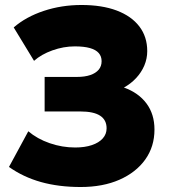

<svg xmlns="http://www.w3.org/2000/svg" viewBox="-20 -735 677 770"><path d="M303.5 15Q215.5 15 144.2 -5Q73 -25 16 -65.5L93.5 -208.5Q129.5 -178 179.2 -160.8Q229 -143.5 281.5 -143.5Q320 -143.5 348.2 -153Q376.5 -162.5 392 -179.8Q407.5 -197 407.5 -220.5Q407.5 -254 381.5 -271Q355.5 -288 302 -288H159V-426.5H288.5Q320 -426.5 342 -434Q364 -441.5 375.8 -455.5Q387.5 -469.5 387.5 -489.5Q387.5 -509 376 -522.2Q364.5 -535.5 340.8 -542.2Q317 -549 280 -549Q235 -549 190.2 -533Q145.5 -517 116.5 -491L35 -625Q84 -667.5 155.2 -691.2Q226.5 -715 307 -715Q389 -715 448 -692.8Q507 -670.5 538.8 -629Q570.5 -587.5 570.5 -530Q570.5 -500 558.8 -472.2Q547 -444.5 525.8 -421.8Q504.5 -399 477 -384Q535.5 -363 567.5 -320Q599.5 -277 599.5 -215.5Q599.5 -147 562.5 -95.2Q525.5 -43.5 459 -14.2Q392.5 15 303.5 15Z"/></svg>

Font: Geologica Roman ExtraBold
Style: Regular
Weight: 800
Designer: Sindre Bremnes, Frode Helland
Foundry: Monokrom Skriftforlag AS
Version: Version 1.010;gftools[0.9.28]